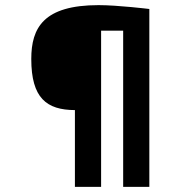

<svg xmlns="http://www.w3.org/2000/svg" viewBox="-20 -732 708 752"><path d="M273.4 0H376V-611.8H462.4V0H564.9V-696.8C564.9 -696.8 441.4 -711.9 366.2 -711.9C150.4 -711.9 102.5 -623 102.5 -501C102.5 -347.7 162.6 -301.3 273.4 -300.8Z"/></svg>

Font: Doppio One
Style: Regular
Weight: 400
Designer: Szymon Celej
Foundry: Sorkin Type Co
Version: Version 1.002